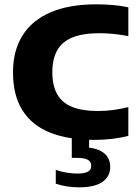

<svg xmlns="http://www.w3.org/2000/svg" viewBox="-20 -622 626 864"><path d="M406.5 7.5Q287.5 7.5 205.5 -25.2Q123.5 -58 81 -125.5Q38.5 -193 38.5 -296.5Q38.5 -394 81.5 -462.5Q124.5 -531 208 -566.8Q291.5 -602.5 413 -602.5Q450 -602.5 486.8 -599.5Q523.5 -596.5 557.5 -589V-459.5Q527 -465.5 494.5 -469Q462 -472.5 427 -472.5Q353.5 -472.5 306.8 -453.8Q260 -435 237.8 -396Q215.5 -357 215.5 -297.5Q215.5 -236.5 237.5 -197.8Q259.5 -159 305 -140.8Q350.5 -122.5 420.5 -122.5Q456.5 -122.5 490.8 -127.2Q525 -132 557.5 -140V-10.5Q525 -2 485.5 2.8Q446 7.5 406.5 7.5ZM336.5 221Q307 221 280.5 216.8Q254 212.5 231 204.5V142.5Q255.5 151 281 155Q306.5 159 329 159Q359 159 374.8 151Q390.5 143 390.5 124.5Q390.5 105 374.8 96.8Q359 88.5 328.5 88.5H303V-10H381V64L346 40.5Q411.5 40.5 443.8 63.8Q476 87 476 129.5Q476 172 441 196.5Q406 221 336.5 221Z"/></svg>

Font: Encode Sans SC SemiExpanded
Style: Bold
Weight: 700
Width: 6
Designer: Multiple Designers
Foundry: Impallari Type
Version: Version 3.002